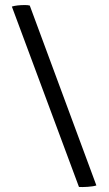

<svg xmlns="http://www.w3.org/2000/svg" viewBox="-20 -735 433 761"><path d="M27 -709Q37 -712 50 -713.5Q63 -715 79 -715Q84 -715 89.5 -714.5Q95 -714 98 -713L362 0Q350 4 327.5 5.5Q305 7 293 6Z"/></svg>

Font: Vollkorn
Style: Bold
Weight: 700
Designer: Friedrich Althausen
Foundry: Friedrich Althausen
Version: Version 5.000